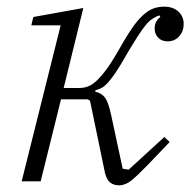

<svg xmlns="http://www.w3.org/2000/svg" viewBox="-20 -544 578 576"><path d="M337 12Q321 12 310.5 3.5Q300 -5 295 -25L250 -242L243 -246H163L102 0H45L162 -468H74L80 -493L230 -520L171 -280H218Q231 -280 243.5 -284.5Q256 -289 269.5 -301.5Q283 -314 299 -335.5Q315 -357 335 -392Q358 -433 375.5 -458.5Q393 -484 409 -498.5Q425 -513 440 -518.5Q455 -524 473 -524Q499 -524 515 -509.5Q531 -495 531 -472Q531 -450 517.5 -435Q504 -420 483 -420Q465 -420 454.5 -431Q444 -442 444 -458Q444 -471 449 -479.5Q454 -488 461 -493L458 -498Q447 -494 437 -487.5Q427 -481 416.5 -468Q406 -455 392.5 -434Q379 -413 360 -381Q342 -349 329 -329.5Q316 -310 305.5 -298Q295 -286 286 -281Q277 -276 266 -273V-269Q286 -264 295.5 -250.5Q305 -237 313 -201L348 -38L366 -35L473 -133L489 -118L424 -50Q392 -17 374 -2.5Q356 12 337 12Z"/></svg>

Font: IBM Plex Serif Light
Style: Italic
Weight: 300
Italic angle: -14°
Designer: Mike Abbink, Paul van der Laan, Pieter van Rosmalen
Foundry: Bold Monday
Version: Version 3.001